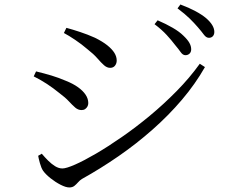

<svg xmlns="http://www.w3.org/2000/svg" viewBox="-20 -819 1040 853"><path d="M803.6 -573.8Q792.2 -573.8 782.7 -587.4Q773.3 -600.9 757.6 -619.5Q742.2 -639.9 720.6 -663.5Q699 -687.1 666.6 -711.5L680.3 -728.8Q718 -712.6 747.3 -695.5Q776.6 -678.5 794.5 -660.8Q813.5 -642.8 821.4 -628.5Q829.4 -614.3 829.4 -600Q829.4 -587.8 822.1 -580.8Q814.7 -573.8 803.6 -573.8ZM287.9 13.8Q272.6 13.8 249.1 1.8Q225.7 -10.2 204.4 -27.2Q183.2 -44.2 171.7 -59.9Q163.2 -72.6 157.2 -94.4Q151.2 -116.1 149.6 -126.9L165.6 -136.1Q179.3 -120 194.2 -105.1Q209.1 -90.2 225.1 -80.4Q241.2 -70.6 257.4 -70.6Q274.3 -70.6 313.3 -87.7Q352.4 -104.9 405.6 -135.9Q458.9 -167 520.5 -209.7Q582.2 -252.3 645.1 -304.4Q707.9 -356.5 765.3 -414.9Q822.7 -473.2 867.6 -535.8L890.5 -521Q847.6 -445.6 788.4 -376Q729.3 -306.4 657.6 -243.2Q586 -179.9 506.5 -125Q427 -70.1 344.4 -24.1Q334.9 -18.4 326.9 -9.1Q318.9 0.1 310.2 7Q301.4 13.8 287.9 13.8ZM342.5 -330Q327.2 -330 314.5 -340.8Q301.8 -351.7 286.1 -368.7Q270.4 -385.8 244.2 -405.2Q215.9 -428.2 188.7 -446Q161.5 -463.8 129.8 -479.7L140.2 -501.8Q178.2 -492.6 209 -483.3Q239.9 -474 273.4 -459.7Q304.5 -447.3 326.5 -431.6Q348.5 -415.9 360.3 -398.2Q372.2 -380.5 372.2 -360.9Q372.2 -353.2 368.7 -346.3Q365.1 -339.4 358.6 -334.7Q352.1 -330 342.5 -330ZM469.3 -517.6Q455.3 -517.6 442.2 -529.1Q429.2 -540.6 412.5 -559.9Q395.7 -579.2 368.7 -600.2Q343.3 -622.1 314.2 -641.7Q285.2 -661.2 263.9 -672.4L275 -695.3Q302.8 -687.9 335.8 -676.9Q368.9 -666 401.1 -651.6Q435.3 -634.8 456.5 -617.9Q477.6 -601 488.1 -584.3Q498.5 -567.6 498.5 -550Q498.5 -537 490.9 -527.3Q483.3 -517.6 469.3 -517.6ZM908.2 -651Q896.1 -651 885.9 -664.8Q875.7 -678.7 859.3 -697.7Q842.6 -717.1 822.5 -736.8Q802.4 -756.6 768.7 -781.8L781.4 -799.1Q819.7 -784.8 848.5 -769.3Q877.3 -753.8 895.6 -738.4Q932.2 -706.7 932.2 -677Q932.2 -665.3 925.6 -658.1Q919.1 -651 908.2 -651Z"/></svg>

Font: Noto Serif KR ExtraLight
Style: Regular
Weight: 200
Designer: Ryoko NISHIZUKA 西塚涼子 (kana & ideographs); Frank Grießhammer (Latin, Greek & Cyrillic); Wenlong ZHANG 张文龙 (bopomofo); San
Foundry: Adobe
Version: Version 2.002-H1;hotconv 1.1.0;makeotfexe 2.6.0